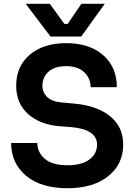

<svg xmlns="http://www.w3.org/2000/svg" viewBox="-20 -980 714 1019"><path d="M411.1 -786.1H248L116.2 -960H244.1L321.8 -853H338.9L412.1 -960H536.1ZM338.9 19Q197.3 19 118.2 -47.4Q39.1 -113.8 39.1 -221.2H178.2Q178.2 -171.4 217.8 -137.2Q257.3 -103 338.9 -103Q414.1 -103 454.6 -133.5Q495.1 -164.1 495.1 -212.9Q495.1 -252 461.2 -275.6Q427.2 -299.3 359.9 -305.2L295.9 -310.1Q189.5 -319.3 127.7 -376Q65.9 -432.6 65.9 -524.9Q65.9 -628.4 138.2 -689.7Q210.4 -751 331.1 -751Q454.6 -751 527.3 -687.5Q600.1 -624 600.1 -517.1H460.9Q460.9 -564.5 427 -596.7Q393.1 -628.9 331.1 -628.9Q270 -628.9 237.5 -599.4Q205.1 -569.8 205.1 -524.9Q205.1 -488.8 231 -464.6Q256.8 -440.4 309.1 -436L373 -430.2Q493.2 -419.9 563.5 -363.8Q633.8 -307.6 633.8 -212.9Q633.8 -107.9 553.7 -44.4Q473.6 19 338.9 19Z"/></svg>

Font: Sora SemiBold
Style: Regular
Weight: 600
Designer: Jonathan Barnbrook, Julián Moncada
Foundry: Barnbrook Fonts
Version: Version 2.000